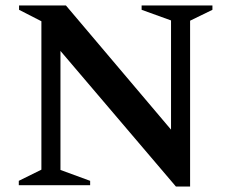

<svg xmlns="http://www.w3.org/2000/svg" viewBox="-20 -680 849 705"><path d="M49 0V-16L132 -57V-602L50 -644V-660H222L608 -204V-605L500 -644V-660H760V-644L678 -604V5H626L202 -493V-56L311 -16V0Z"/></svg>

Font: Spectral SC SemiBold
Style: Regular
Weight: 600
Designer: Jean-Baptiste Levee
Foundry: Production Type
Version: Version 2.001